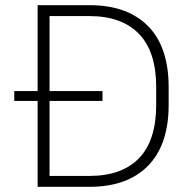

<svg xmlns="http://www.w3.org/2000/svg" viewBox="-20 -720 745 740"><path d="M35 -369H125V-700H325Q471 -700 550.5 -619.5Q630 -539 630 -384V-316Q630 -162 550.5 -81Q471 0 325 0H125V-331H35ZM171 -658V-369H375V-331H171V-42H325Q450 -42 516 -110.5Q582 -179 582 -316V-384Q582 -521 515.5 -589.5Q449 -658 325 -658Z"/></svg>

Font: PT Root UI Web Light
Style: Regular
Weight: 300
Designer: Vitaly Kuzmin
Foundry: ParaType Ltd.
Version: Version 1.000W